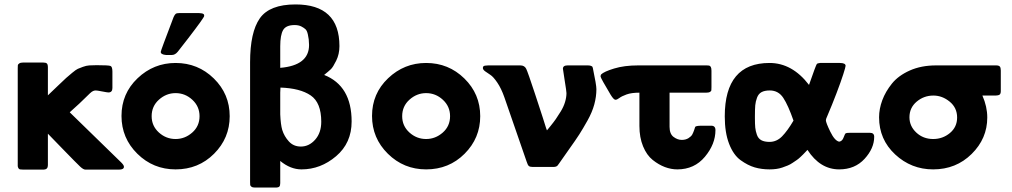

<svg xmlns="http://www.w3.org/2000/svg" viewBox="-20 -753 4566 866"><path d="M60 -20V-445Q60 -455 60.5 -459Q61 -463 67 -467Q73 -471 85 -471H174Q187 -471 191.5 -466.5Q196 -462 196 -449V-323Q214 -340 241.5 -366.5Q269 -393 278.5 -401.5Q288 -410 305.5 -424.5Q323 -439 331 -442.5Q339 -446 354 -451.5Q369 -457 382.5 -458Q396 -459 416 -459Q470 -459 478.5 -455.5Q487 -452 487 -430V-356Q487 -336 469 -336Q464 -336 441 -340.5Q418 -345 412 -345Q406 -345 400 -342.5Q394 -340 385.5 -332Q377 -324 367.5 -314.5Q358 -305 338 -286Q318 -267 295 -247V-246L527 -20Q539 -8 539 -1Q539 12 517 12H365Q356 12 341.5 -1.5Q327 -15 261 -83Q222 -124 196 -150V-8Q196 11 178 12H84Q75 12 70 11Q65 10 62.5 4.5Q60 -1 60 -4.5Q60 -8 60 -20Z M528 -230Q528 -331 600.5 -400Q673 -469 772 -469Q873 -469 944.5 -399Q1016 -329 1016 -229Q1016 -130 945.5 -59.5Q875 11 772 11Q671 11 599.5 -59.5Q528 -130 528 -230ZM664 -229Q664 -185 696.5 -155.5Q729 -126 772 -126Q814 -126 847 -155Q880 -184 880 -229Q880 -273 847.5 -303Q815 -333 772 -333Q730 -333 697 -303.5Q664 -274 664 -229ZM705 -519Q705 -524 763 -676Q768 -687 772.5 -690.5Q777 -694 788 -694H878Q879 -694 882.5 -693.5Q886 -693 887.5 -693Q889 -693 891.5 -692.5Q894 -692 895.5 -691Q897 -690 898.5 -689Q900 -688 900.5 -686Q901 -684 901 -681Q901 -674 828 -579Q800 -543 782 -520Q770 -505 755 -505H729Q705 -507 705 -519Z M1108 68V-472Q1108 -608 1152 -670.5Q1196 -733 1313 -733Q1511 -733 1511 -545Q1511 -509 1496.5 -479.5Q1482 -450 1472.5 -441Q1463 -432 1442 -415Q1566 -366 1566 -205Q1566 -108 1496 -48.5Q1426 11 1340 11Q1290 11 1244 -27V73Q1244 84 1240 88.5Q1236 93 1222 93H1130Q1119 93 1114 89Q1109 85 1108.5 81.5Q1108 78 1108 68ZM1244 -237Q1246 -191 1253 -167Q1262 -138 1283 -115Q1304 -92 1337 -92Q1374 -92 1401.5 -123Q1429 -154 1429 -204Q1429 -290 1381.5 -322.5Q1334 -355 1245 -358Q1245 -354 1244.5 -346.5Q1244 -339 1244 -335ZM1244 -447Q1374 -458 1374 -550Q1373 -569 1372.5 -575.5Q1372 -582 1368.5 -598Q1365 -614 1358.5 -620.5Q1352 -627 1339.5 -633.5Q1327 -640 1309 -640Q1270 -640 1257 -617.5Q1244 -595 1244 -544Z M1658 -230Q1658 -331 1730.5 -400Q1803 -469 1902 -469Q2003 -469 2074.5 -399Q2146 -329 2146 -229Q2146 -130 2075.5 -59.5Q2005 11 1902 11Q1801 11 1729.5 -59.5Q1658 -130 1658 -230ZM1794 -229Q1794 -185 1826.5 -155.5Q1859 -126 1902 -126Q1944 -126 1977 -155Q2010 -184 2010 -229Q2010 -273 1977.5 -303Q1945 -333 1902 -333Q1860 -333 1827 -303.5Q1794 -274 1794 -229Z M2158 -446Q2158 -450 2159.5 -452.5Q2161 -455 2164 -456Q2167 -457 2169 -457Q2171 -457 2175.5 -457.5Q2180 -458 2182 -458H2327Q2346 -458 2353.5 -442.5Q2361 -427 2392 -333Q2404 -297 2414 -266Q2424 -235 2429 -220Q2434 -205 2437.5 -193Q2441 -181 2443 -175.5Q2445 -170 2447 -165Q2448 -166 2463 -184.5Q2478 -203 2487 -216Q2496 -229 2509 -250Q2522 -271 2528.5 -292.5Q2535 -314 2535 -333Q2535 -341 2527 -390Q2519 -439 2519 -443Q2519 -458 2540 -458H2631Q2646 -458 2652 -452L2654 -446Q2670 -370 2670 -351Q2670 -317 2660.5 -282Q2651 -247 2630 -209.5Q2609 -172 2593 -147Q2577 -122 2545.5 -78Q2514 -34 2502 -16Q2497 -9 2495 -6.5Q2493 -4 2488.5 -2Q2484 0 2476 0H2382Q2370 0 2365 -4.5Q2360 -9 2355 -25L2255 -314Q2241 -354 2223 -380.5Q2205 -407 2191.5 -415.5Q2178 -424 2168 -431.5Q2158 -439 2158 -446Z M2689 -407V-411L2691 -417Q2704 -430 2750 -444Q2796 -458 2858 -458H3160Q3161 -458 3164 -458Q3175 -458 3179 -457Q3183 -456 3186 -451Q3189 -446 3189 -434V-360Q3189 -349 3188.5 -345.5Q3188 -342 3182.5 -338.5Q3177 -335 3165 -335H3000V-181Q3000 -149 3018 -135.5Q3036 -122 3055 -122Q3073 -122 3085.5 -130Q3098 -138 3102.5 -146.5Q3107 -155 3111 -166.5Q3115 -178 3115 -179L3118 -183Q3127 -186 3142 -186H3188Q3207 -186 3207 -166Q3207 -103 3159.5 -46Q3112 11 3035 11Q3007 11 2979 0.5Q2951 -10 2924 -31.5Q2897 -53 2880.5 -93Q2864 -133 2864 -185V-335Q2828 -335 2806 -327Q2784 -319 2773.5 -311Q2763 -303 2756 -303Q2748 -303 2734 -326Q2691 -398 2689 -407Z M3249 -228Q3249 -469 3451 -469Q3553 -469 3629 -370Q3660 -459 3664 -464Q3667 -468 3679 -469H3768Q3794 -469 3794 -456Q3794 -451 3783.5 -418Q3773 -385 3753 -332.5Q3733 -280 3712 -231Q3705 -216 3705 -211Q3705 -200 3725 -159Q3745 -118 3765 -114Q3779 -116 3785 -133Q3791 -150 3795 -152Q3799 -154 3814 -154H3904Q3923 -154 3923 -136Q3923 -84 3879.5 -36.5Q3836 11 3765 11Q3679 11 3622 -77Q3621 -76 3613.5 -68Q3606 -60 3602.5 -56.5Q3599 -53 3590 -44.5Q3581 -36 3573.5 -31Q3566 -26 3555 -18.5Q3544 -11 3533 -6.5Q3522 -2 3509 2.5Q3496 7 3481.5 9Q3467 11 3451 11Q3415 11 3384 2Q3353 -7 3320.5 -30.5Q3288 -54 3268.5 -104.5Q3249 -155 3249 -228ZM3385 -220Q3385 -193 3386.5 -177.5Q3388 -162 3394 -145Q3400 -128 3414 -120.5Q3428 -113 3451 -113Q3483 -113 3507.5 -138Q3532 -163 3559 -209Q3535 -278 3513 -311.5Q3491 -345 3452 -345Q3429 -345 3415 -337.5Q3401 -330 3394.5 -312.5Q3388 -295 3386.5 -278Q3385 -261 3385 -230Z M3945 -224Q3945 -262 3959.5 -301Q3974 -340 4003 -376Q4032 -412 4083.5 -435Q4135 -458 4202 -458H4473Q4485 -458 4489.5 -453Q4494 -448 4494 -435V-342Q4494 -331 4489 -326.5Q4484 -322 4466 -322H4411Q4433 -272 4433 -223Q4433 -128 4362.5 -58.5Q4292 11 4189 11Q4090 11 4017.5 -56.5Q3945 -124 3945 -224ZM4082 -224Q4082 -184 4113 -155Q4144 -126 4189 -126Q4232 -126 4264.5 -153Q4297 -180 4297 -223Q4297 -267 4263.5 -294.5Q4230 -322 4190 -322Q4147 -322 4114.5 -294.5Q4082 -267 4082 -224Z"/></svg>

Font: CMU Sans Serif
Style: Bold
Weight: 700
Version: Version 0.7.0